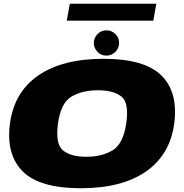

<svg xmlns="http://www.w3.org/2000/svg" viewBox="-20 -995 980 1022"><path d="M410 7Q628.5 7 756.8 -82Q885 -171 907.5 -337.5Q929 -504.5 839.2 -593.2Q749.5 -682 531 -682Q312.5 -682 184 -593.5Q55.5 -505 33 -337.5Q11.5 -172 101.2 -82.5Q191 7 410 7ZM439.5 -160.5Q356 -160.5 315 -194.8Q274 -229 288.5 -337.5Q304 -448 361.2 -481.2Q418.5 -514.5 502 -514.5Q584.5 -514.5 626.2 -481.2Q668 -448 652 -337.5Q636 -229 579 -194.8Q522 -160.5 439.5 -160.5ZM546 -699Q574.5 -699 594.2 -718.8Q614 -738.5 614 -766.5Q614 -794 594.2 -813.8Q574.5 -833.5 547 -833.5Q519 -833.5 499.2 -813.8Q479.5 -794 479.5 -766.5Q479.5 -738.5 499 -718.8Q518.5 -699 546 -699ZM335.5 -885H796L812 -975H351.5Z"/></svg>

Font: Anybody Expanded Black
Style: Italic
Weight: 900
Width: 7
Italic angle: -10°
Version: Version 1.113;gftools[0.9.25]